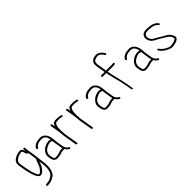

<svg xmlns="http://www.w3.org/2000/svg" viewBox="96 -1744 2874 2874"><g transform="rotate(-45 1533.5 -307.0)"><path d="M202 -510 203 -498C203.9 -486.3 203.2 -479.7 204.6 -470C191.9 -512.7 175 -534 154 -534H141C113.2 -534 96.8 -525.3 74.3 -519.7C53 -514.5 27.7 -495.5 12.6 -485.6C1.7 -478.4 -16.8 -447.8 -18.9 -434C-20.4 -423.2 -23.4 -410.4 -21 -396L-1.8 -280.5C-0.2 -270.8 1.7 -261.3 4 -252L17.1 -197C23.8 -167.2 27.5 -165.2 37.9 -132.2C43.6 -114.4 55.5 -93.8 73.7 -70.5C98.5 -38.7 137.8 -51.7 160.8 -75.5C165.7 -80.5 171.2 -86.2 177.5 -92.5C193.7 -108.8 192.6 -111.7 208 -133.5C216.2 -145.2 223.2 -160.6 228.8 -179.5C234.5 -198.5 238.2 -210.3 240.1 -215L242.3 -202C248.9 -162.1 251.3 -117.6 253.3 -82C254.3 -62.5 250.8 -53.4 248.7 -34.3C247.1 -19.3 240.4 -3 236.4 9L220.2 39.3C217.6 44.2 207.1 52.8 188.7 65C154.9 90.4 126.8 94.2 79.4 99L69.6 100C50.5 103.3 60.2 133.1 78.6 130L88.4 129C108.8 126.7 132.7 125.5 150.2 119C176.5 109.3 178.4 109.5 209.6 90.6C240.3 72.1 244.1 64.2 255.7 41C276.4 7.1 285.4 -42.7 282.5 -108.4C281.2 -137.5 278.7 -163.2 275 -185.5C271.3 -207.8 268.9 -224.3 267.8 -235L261.1 -299L251.6 -368L236.1 -461C234.3 -472.3 233.3 -484 233.3 -496L232.5 -507C230.8 -517.2 225.2 -522.7 215.7 -523.5C207.6 -524.2 200.7 -517.9 202 -510ZM231 -300C232.3 -292 233.3 -284 234 -276C232.2 -274.7 230.8 -273 229.8 -271L224.5 -261C220.5 -253 217 -245.7 214.1 -239C201.9 -195.2 188.7 -162.8 174.3 -142C166.2 -130.3 164.5 -126.2 153.3 -115C143.9 -105.7 124.2 -79.3 103.8 -81.5C100.8 -81.8 96.1 -86.1 89.7 -94.2C83.3 -102.4 77.4 -113 71.9 -126C53 -171.5 49.4 -189.1 40 -228L28.1 -281L9 -396C8 -402 8.9 -412.4 11.9 -427.2C14.8 -441.9 28.9 -457.6 54.3 -474.3C67.6 -483.1 79.3 -488.8 89.4 -491.2C109.1 -496.1 121.7 -504 146 -504H158C165.4 -495.1 171.6 -480.8 176.6 -461.1C182.4 -438.3 193.8 -412.3 212 -426L221.6 -368Z M463.9 -55C485.9 -55 511.1 -57.7 534.7 -63L549.1 -68C559.3 -71.7 566.2 -75.5 577.6 -77C586.8 -78.2 590.4 -81 601.7 -81H626.7C629.4 -81 631.9 -82 634.2 -84C652.1 -57.2 667.9 -40.2 681.7 -33L693.9 -26C709.3 -17.6 725.7 -40.5 704.6 -52L692.4 -59C687.3 -61.7 680.9 -67.8 673.3 -77.5C657.9 -97 654.1 -102.8 649.1 -133L633.4 -227C630.9 -241.9 628.9 -264 627.7 -276.5C626.7 -286.1 630.3 -288 625.8 -297C625.7 -301.7 625.2 -306.3 624.4 -311C621.4 -344.5 612.4 -374.5 597.4 -401C591.8 -411 580.6 -423.2 563.9 -437.5C547.1 -451.8 520.8 -459 490.4 -459C462.8 -456.5 440.8 -453.5 425.1 -450C385.7 -436.1 360.6 -418.4 349.9 -397L344.6 -387C335.2 -371 363.4 -354 371.4 -370L376.8 -380C391.6 -405.4 428.7 -422.3 458.8 -425C482.3 -427.6 500.7 -430.1 531.5 -423.5C541 -421.9 551.3 -414.4 562.4 -401C576.8 -386.6 587 -361.6 592.9 -326C582.8 -330.7 567.6 -333 547.3 -333C516.8 -333 464.3 -310.8 445.1 -295.9C399.3 -260.4 378.4 -219.5 382.2 -173C387.5 -109.9 404.6 -55 463.9 -55ZM603.4 -227 619.1 -133C620.4 -125 622 -117.7 623.7 -111H598C589.8 -111 583.7 -110.5 580.2 -109.5C564.2 -104.7 559 -106.1 538.6 -97L524.3 -92C506.6 -87.1 483.7 -85 456.9 -85C445.5 -85 437 -89.3 431.2 -98C420.7 -113.8 410.9 -169.3 413.8 -190.5C419.5 -232 441.2 -261 478.8 -277.5C484.4 -280.5 491.1 -284.3 499.2 -289C515.2 -298.1 531 -299.5 549.9 -303H569.8C577.1 -303 586.2 -298.3 597.1 -289C595.3 -283.7 597.4 -263 603.4 -227Z M738.1 -468 765.7 -302C766.4 -274 769.1 -245.3 774 -216L807.8 -13C809.2 -5.1 817.4 2 825.3 2C833.3 2 839.2 -5.1 837.8 -13L804 -216C801.9 -228.7 800.3 -240.7 799 -252L797.9 -259C800.8 -261.7 801.8 -265.3 801 -270L796 -300C795.8 -311.7 796.4 -328 797.9 -349C799.6 -373.3 797.4 -387.2 804.7 -404C816 -430 816.2 -453 862.6 -453H897C912.7 -453 927.4 -451.3 941.4 -447.8C955.3 -444.3 963.8 -443.3 966.9 -445C977.7 -450.9 972.8 -469.8 959.4 -472C941.1 -479.3 914.9 -483 880.8 -483H851.6C824.7 -483 805.4 -474.2 793.5 -456.5C783.3 -441.4 782.3 -434.7 776.2 -419L768.1 -468C766.7 -475.9 758.5 -483 750.6 -483C742.6 -483 736.7 -475.9 738.1 -468Z M1066.1 -468 1093.7 -302C1094.4 -274 1097.1 -245.3 1102 -216L1135.8 -13C1137.2 -5.1 1145.4 2 1153.3 2C1161.3 2 1167.2 -5.1 1165.8 -13L1132 -216C1129.9 -228.7 1128.3 -240.7 1127 -252L1125.9 -259C1128.8 -261.7 1129.8 -265.3 1129 -270L1124 -300C1123.8 -311.7 1124.4 -328 1125.9 -349C1127.6 -373.3 1125.4 -387.2 1132.7 -404C1144 -430 1144.2 -453 1190.6 -453H1225C1240.7 -453 1255.4 -451.3 1269.4 -447.8C1283.3 -444.3 1291.8 -443.3 1294.9 -445C1305.7 -450.9 1300.8 -469.8 1287.4 -472C1269.1 -479.3 1242.9 -483 1208.8 -483H1179.6C1152.7 -483 1133.4 -474.2 1121.5 -456.5C1111.3 -441.4 1110.3 -434.7 1104.2 -419L1096.1 -468C1094.7 -475.9 1086.5 -483 1078.6 -483C1070.6 -483 1064.7 -475.9 1066.1 -468Z M1523.9 -55C1545.9 -55 1571.1 -57.7 1594.7 -63L1609.1 -68C1619.3 -71.7 1626.2 -75.5 1637.6 -77C1646.8 -78.2 1650.4 -81 1661.7 -81H1686.7C1689.4 -81 1691.9 -82 1694.2 -84C1712.1 -57.2 1727.9 -40.2 1741.7 -33L1753.9 -26C1769.3 -17.6 1785.7 -40.5 1764.6 -52L1752.4 -59C1747.3 -61.7 1740.9 -67.8 1733.3 -77.5C1717.9 -97 1714.1 -102.8 1709.1 -133L1693.4 -227C1690.9 -241.9 1688.9 -264 1687.7 -276.5C1686.7 -286.1 1690.3 -288 1685.8 -297C1685.7 -301.7 1685.2 -306.3 1684.4 -311C1681.4 -344.5 1672.4 -374.5 1657.4 -401C1651.8 -411 1640.6 -423.2 1623.9 -437.5C1607.1 -451.8 1580.8 -459 1550.4 -459C1522.8 -456.5 1500.8 -453.5 1485.1 -450C1445.7 -436.1 1420.6 -418.4 1409.9 -397L1404.6 -387C1395.2 -371 1423.4 -354 1431.4 -370L1436.8 -380C1451.6 -405.4 1488.7 -422.3 1518.8 -425C1542.3 -427.6 1560.7 -430.1 1591.5 -423.5C1601 -421.9 1611.3 -414.4 1622.4 -401C1636.8 -386.6 1647 -361.6 1652.9 -326C1642.8 -330.7 1627.6 -333 1607.3 -333C1576.8 -333 1524.3 -310.8 1505.1 -295.9C1459.3 -260.4 1438.4 -219.5 1442.2 -173C1447.5 -109.9 1464.6 -55 1523.9 -55ZM1663.4 -227 1679.1 -133C1680.4 -125 1682 -117.7 1683.7 -111H1658C1649.8 -111 1643.7 -110.5 1640.2 -109.5C1624.2 -104.7 1619 -106.1 1598.6 -97L1584.3 -92C1566.6 -87.1 1543.7 -85 1516.9 -85C1505.5 -85 1497 -89.3 1491.2 -98C1480.7 -113.8 1470.9 -169.3 1473.8 -190.5C1479.5 -232 1501.2 -261 1538.8 -277.5C1544.4 -280.5 1551.1 -284.3 1559.2 -289C1575.2 -298.1 1591 -299.5 1609.9 -303H1629.8C1637.1 -303 1646.2 -298.3 1657.1 -289C1655.3 -283.7 1657.4 -263 1663.4 -227Z M1995.3 8C2001.7 8 2006.2 0.9 2004.8 -7L1992.7 -80L1976.8 -161C1972.9 -190.4 1948.2 -282.3 1942.6 -308.5C1939.5 -323.3 1920 -408.1 1917.5 -423.5L1914.6 -441H2035.6C2059.4 -441 2072.9 -445.2 2076 -453.5C2079.2 -461.8 2076.1 -468.3 2066.7 -473C2058.1 -477.3 2039.4 -471 2030.6 -471H1908.6L1884.9 -613C1880 -642.8 1884 -677.2 1893.7 -684C1902.4 -695 1912.3 -701.7 1923.4 -704.2C1941.7 -708.3 1946.8 -713 1964.3 -713C1989 -715.8 2008.8 -709.1 2023.6 -693C2039 -679.8 2049.3 -668.4 2054.3 -659L2061.3 -647C2070.7 -628.1 2097 -638.9 2087.4 -658L2080.4 -670C2069.3 -690.6 2057.6 -699 2043.1 -714C2011.3 -741.2 1975.2 -750.1 1938.7 -740.5C1933.1 -738.8 1924.9 -736.7 1914 -734C1896 -729.5 1886.2 -718.5 1875.8 -710C1854.7 -690.3 1847.4 -658 1854.9 -613L1878.6 -471H1806.6C1798.6 -471 1792.7 -463.9 1794.1 -456C1795.4 -448.1 1803.6 -441 1811.6 -441H1884.6C1885.8 -433.7 1889.2 -417.3 1894.7 -392L1904.3 -349.5C1908.1 -332.5 1911.4 -318 1914 -306C1923.3 -264.4 1944.6 -207 1950.2 -161L1966.7 -80L1978.8 -7C1980.2 0.9 1988.4 8 1995.3 8Z M2345.9 -55C2367.9 -55 2393.1 -57.7 2416.7 -63L2431.1 -68C2441.3 -71.7 2448.2 -75.5 2459.6 -77C2468.8 -78.2 2472.4 -81 2483.7 -81H2508.7C2511.4 -81 2513.9 -82 2516.2 -84C2534.1 -57.2 2549.9 -40.2 2563.7 -33L2575.9 -26C2591.3 -17.6 2607.7 -40.5 2586.6 -52L2574.4 -59C2569.3 -61.7 2562.9 -67.8 2555.3 -77.5C2539.9 -97 2536.1 -102.8 2531.1 -133L2515.4 -227C2512.9 -241.9 2510.9 -264 2509.7 -276.5C2508.7 -286.1 2512.3 -288 2507.8 -297C2507.7 -301.7 2507.2 -306.3 2506.4 -311C2503.4 -344.5 2494.4 -374.5 2479.4 -401C2473.8 -411 2462.6 -423.2 2445.9 -437.5C2429.1 -451.8 2402.8 -459 2372.4 -459C2344.8 -456.5 2322.8 -453.5 2307.1 -450C2267.7 -436.1 2242.6 -418.4 2231.9 -397L2226.6 -387C2217.2 -371 2245.4 -354 2253.4 -370L2258.8 -380C2273.6 -405.4 2310.7 -422.3 2340.8 -425C2364.3 -427.6 2382.7 -430.1 2413.5 -423.5C2423 -421.9 2433.3 -414.4 2444.4 -401C2458.8 -386.6 2469 -361.6 2474.9 -326C2464.8 -330.7 2449.6 -333 2429.3 -333C2398.8 -333 2346.3 -310.8 2327.1 -295.9C2281.3 -260.4 2260.4 -219.5 2264.2 -173C2269.5 -109.9 2286.6 -55 2345.9 -55ZM2485.4 -227 2501.1 -133C2502.4 -125 2504 -117.7 2505.7 -111H2480C2471.8 -111 2465.7 -110.5 2462.2 -109.5C2446.2 -104.7 2441 -106.1 2420.6 -97L2406.3 -92C2388.6 -87.1 2365.7 -85 2338.9 -85C2327.5 -85 2319 -89.3 2313.2 -98C2302.7 -113.8 2292.9 -169.3 2295.8 -190.5C2301.5 -232 2323.2 -261 2360.8 -277.5C2366.4 -280.5 2373.1 -284.3 2381.2 -289C2397.2 -298.1 2413 -299.5 2431.9 -303H2451.8C2459.1 -303 2468.2 -298.3 2479.1 -289C2477.3 -283.7 2479.4 -263 2485.4 -227Z M2667.2 -377C2671.8 -349.4 2684.1 -325.4 2704.2 -305C2717.8 -289.2 2752.8 -269.2 2801.6 -245C2830.3 -229.9 2852.1 -213.1 2886.1 -193.3C2910.6 -181.5 2950.5 -154.2 2962.4 -125.6C2968.7 -110.5 2972.1 -101.5 2972.6 -98.5C2973.1 -95.5 2973.3 -92.3 2973.2 -89C2961.7 -69.4 2928.3 -56.1 2880.6 -49C2856.4 -42.7 2832.2 -45.7 2807.9 -58C2758.7 -79 2720.8 -108.3 2695.7 -146C2683.8 -163.8 2659.9 -150.1 2672 -132C2701.4 -87.9 2733 -64.1 2784.5 -38.3C2806.5 -27.3 2824.8 -20.6 2842.9 -18.2C2881.8 -13.1 2892.2 -20.2 2928.5 -26.9C2949.2 -30.2 2966.3 -37.7 2979.7 -49.4C2998.6 -66 3006.9 -72.9 3002.8 -97.5C2998.9 -120.8 2980 -153.9 2965.5 -170.6C2946.4 -192.7 2909.3 -213.1 2883.5 -225C2861.2 -237.5 2831.5 -258.4 2807.5 -272C2764.7 -294.5 2734.3 -311.5 2725.2 -323C2710.1 -337.5 2700.8 -355.5 2697.2 -377C2689.4 -424 2718.3 -451 2765.7 -451H2800.1C2804.9 -451 2809.7 -450.7 2814.7 -450C2840.6 -446.5 2885.3 -445.4 2908.1 -428C2917.7 -420.7 2925.4 -415.7 2931.2 -413C2933.4 -411.7 2935.9 -409 2938.5 -405L2945 -396C2957.3 -377.6 2982 -393.9 2969.7 -410L2962 -420C2950.7 -435.2 2941.7 -438.5 2927.4 -448C2897.6 -469.5 2865.1 -473.7 2827.2 -478L2811.7 -480C2806.5 -480.7 2801 -481 2795.1 -481H2760.7C2698.1 -481 2656.5 -441.5 2667.2 -377Z"/></g></svg>

Font: MewTooHand
Style: CondLta
Weight: 400
Designer: Mew Too, Robert Jablonski
Version: Version 0.77